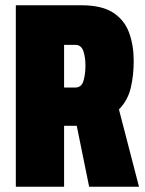

<svg xmlns="http://www.w3.org/2000/svg" viewBox="-20 -708 549 728"><path d="M40 0V-688H289Q366 -688 409 -660Q452 -632 469.5 -584Q487 -536 487 -477Q487 -423 476 -375.5Q465 -328 431 -293L507 0H318L271 -231H223V0ZM223 -376H265Q289 -376 296.5 -401.5Q304 -427 304 -459Q304 -491 296 -514.5Q288 -538 265 -538H223Z"/></svg>

Font: Archivo ExtraCondensed Black
Style: Regular
Weight: 900
Width: 2
Designer: Hector Gatti
Foundry: Omnibus-Type
Version: Version 2.001; ttfautohint (v1.8.3)